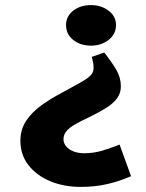

<svg xmlns="http://www.w3.org/2000/svg" viewBox="-20 -717 574 753"><path d="M337 -697Q377 -697 406 -675Q435 -653 435 -619Q435 -583 406 -560.5Q377 -538 337 -538Q295 -538 267 -560.5Q239 -583 239 -619Q239 -653 267 -675Q295 -697 337 -697ZM494 -26Q451 -7 402.5 4.5Q354 16 297 16Q230 16 176.5 -6.5Q123 -29 91.5 -69.5Q60 -110 60 -165Q60 -209 82.5 -243Q105 -277 142.5 -304Q180 -331 224 -354Q260 -374 284 -387Q308 -400 322 -410Q336 -420 341.5 -429.5Q347 -439 347 -451Q347 -462 345 -472.5Q343 -483 340 -494L389 -511Q418 -474 436 -443.5Q454 -413 454 -378Q454 -352 439.5 -332Q425 -312 397.5 -294.5Q370 -277 329 -257Q296 -242 274 -229Q252 -216 240.5 -202.5Q229 -189 229 -170Q229 -156 239 -143.5Q249 -131 267.5 -123.5Q286 -116 311 -116Q346 -116 380.5 -126Q415 -136 449 -150Z"/></svg>

Font: BioRhyme ExtraBold
Style: Regular
Weight: 800
Designer: Aoife Mooney
Foundry: Aoife Mooney Type
Version: Version 1.600;gftools[0.9.33]